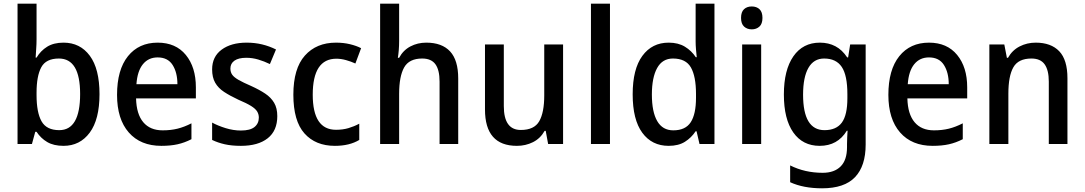

<svg xmlns="http://www.w3.org/2000/svg" viewBox="-20 -780 5875 1040"><path d="M178 -568Q178 -541 176 -514.5Q174 -488 173 -468H178Q200 -505 235.5 -527Q271 -549 324 -549Q414 -549 466.5 -478Q519 -407 519 -270Q519 -133 466 -61.5Q413 10 324 10Q271 10 236 -10.5Q201 -31 178 -66H171L153 0H75V-760H178ZM299 -463Q229 -463 203.5 -415.5Q178 -368 178 -278V-265Q178 -171 205 -123Q232 -75 301 -75Q414 -75 414 -271Q414 -463 299 -463Z M834 -549Q932 -549 986.5 -482.5Q1041 -416 1041 -307V-247H717Q719 -162 756 -118Q793 -74 861 -74Q905 -74 941.5 -83Q978 -92 1017 -112V-26Q980 -7 942 1.5Q904 10 854 10Q741 10 677.5 -62.5Q614 -135 614 -266Q614 -402 673 -475.5Q732 -549 834 -549ZM834 -469Q784 -469 754 -432Q724 -395 719 -324H941Q941 -387 915 -428Q889 -469 834 -469Z M1482 -151Q1482 -72 1430 -31Q1378 10 1285 10Q1235 10 1197.5 1.5Q1160 -7 1129 -22V-116Q1160 -99 1202 -86Q1244 -73 1285 -73Q1335 -73 1358.5 -92Q1382 -111 1382 -143Q1382 -161 1373 -176Q1364 -191 1340 -206Q1316 -221 1271 -240Q1226 -261 1194 -282Q1162 -303 1145.5 -332Q1129 -361 1129 -404Q1129 -473 1180.5 -511Q1232 -549 1316 -549Q1360 -549 1399.5 -539.5Q1439 -530 1475 -512L1442 -433Q1411 -448 1379 -457.5Q1347 -467 1314 -467Q1272 -467 1250 -451.5Q1228 -436 1228 -409Q1228 -389 1238 -375Q1248 -361 1272.5 -347Q1297 -333 1341 -314Q1385 -294 1416.5 -273Q1448 -252 1465 -223Q1482 -194 1482 -151Z M1794 10Q1689 10 1629 -57.5Q1569 -125 1569 -267Q1569 -409 1631.5 -479Q1694 -549 1800 -549Q1841 -549 1876 -540.5Q1911 -532 1936 -519L1905 -436Q1881 -447 1854 -454.5Q1827 -462 1802 -462Q1674 -462 1674 -267Q1674 -77 1800 -77Q1837 -77 1867.5 -86Q1898 -95 1926 -110V-22Q1873 10 1794 10Z M2142 -558Q2142 -533 2140 -508.5Q2138 -484 2135 -467H2142Q2164 -508 2203 -528.5Q2242 -549 2289 -549Q2374 -549 2418 -501.5Q2462 -454 2462 -355V0H2361V-338Q2361 -401 2338.5 -432Q2316 -463 2267 -463Q2196 -463 2169 -414.5Q2142 -366 2142 -272V0H2039V-760H2142Z M3030 -539V0H2949L2936 -71H2930Q2907 -30 2867 -10Q2827 10 2780 10Q2607 10 2607 -187V-539H2709V-205Q2709 -76 2801 -76Q2874 -76 2901 -123.5Q2928 -171 2928 -263V-539Z M3284 0H3181V-760H3284Z M3602 10Q3511 10 3459 -61Q3407 -132 3407 -269Q3407 -406 3459.5 -477.5Q3512 -549 3602 -549Q3654 -549 3690 -527Q3726 -505 3749 -470H3754Q3752 -488 3750 -512Q3748 -536 3748 -555V-760H3850V0H3769L3753 -69H3748Q3725 -34 3690 -12Q3655 10 3602 10ZM3627 -74Q3693 -74 3721.5 -118Q3750 -162 3750 -250V-271Q3750 -366 3722.5 -414.5Q3695 -463 3625 -463Q3568 -463 3539.5 -411.5Q3511 -360 3511 -268Q3511 -174 3540 -124Q3569 -74 3627 -74Z M4052 -745Q4078 -745 4094 -730Q4110 -715 4110 -683Q4110 -651 4093.5 -636Q4077 -621 4052 -621Q4027 -621 4010.5 -636Q3994 -651 3994 -683Q3994 -715 4010 -730Q4026 -745 4052 -745ZM4103 -539V0H4000V-539Z M4421 -549Q4468 -549 4505 -529.5Q4542 -510 4569 -469H4574L4585 -539H4669V3Q4669 119 4611.5 179.5Q4554 240 4433 240Q4332 240 4260 207V116Q4340 156 4436 156Q4499 156 4533.5 121.5Q4568 87 4568 17V0Q4568 -14 4569 -35.5Q4570 -57 4571 -72H4567Q4517 10 4420 10Q4328 10 4277 -62.5Q4226 -135 4226 -268Q4226 -401 4277.5 -475Q4329 -549 4421 -549ZM4444 -463Q4388 -463 4359 -412.5Q4330 -362 4330 -267Q4330 -75 4446 -75Q4510 -75 4540 -116Q4570 -157 4570 -248V-270Q4570 -372 4539.5 -417.5Q4509 -463 4444 -463Z M5012 -549Q5110 -549 5164.5 -482.5Q5219 -416 5219 -307V-247H4895Q4897 -162 4934 -118Q4971 -74 5039 -74Q5083 -74 5119.5 -83Q5156 -92 5195 -112V-26Q5158 -7 5120 1.5Q5082 10 5032 10Q4919 10 4855.5 -62.5Q4792 -135 4792 -266Q4792 -402 4851 -475.5Q4910 -549 5012 -549ZM5012 -469Q4962 -469 4932 -432Q4902 -395 4897 -324H5119Q5119 -387 5093 -428Q5067 -469 5012 -469Z M5590 -549Q5673 -549 5717.5 -502.5Q5762 -456 5762 -356V0H5661V-338Q5661 -400 5638.5 -431.5Q5616 -463 5567 -463Q5496 -463 5469 -415.5Q5442 -368 5442 -273V0H5339V-539H5420L5434 -467H5440Q5463 -508 5503 -528.5Q5543 -549 5590 -549Z"/></svg>

Font: Noto Sans Ethiopic SemiCondensed Medium
Style: Regular
Weight: 500
Width: 4
Designer: Monotype Design Team
Foundry: Monotype Imaging Inc.
Version: Version 2.102; ttfautohint (v1.8.4.7-5d5b)